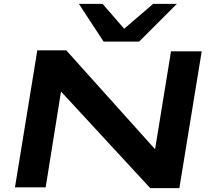

<svg xmlns="http://www.w3.org/2000/svg" viewBox="-20 -964 1092 988"><path d="M57 0 172 -705H321L778 -196L860 -700H1018L903 4H753L294 -493L215 0ZM890 -944 696 -750H513L386 -944H508L619 -816L768 -944Z"/></svg>

Font: Georama Extra Expanded SemiBold
Style: Italic
Weight: 600
Width: 8
Italic angle: -9°
Designer: Jean-Baptiste Levee
Foundry: Production Type
Version: Version 1.000